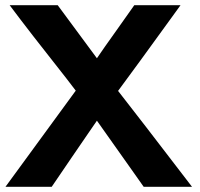

<svg xmlns="http://www.w3.org/2000/svg" viewBox="-20 -715 767 735"><path d="M1 0 270 -368 234 -415Q94 -592 17 -695H201L351 -492Q376 -529 425 -597.5Q474 -666 494 -695H671L637 -648Q501 -460 432 -367L467 -322Q488 -296 715 0H530L494 -51L351 -253L318 -205Q309 -192 257 -116Q205 -40 178 0Z"/></svg>

Font: Coval
Style: Heavy
Weight: 900
Foundry: Context Ltd
Version: Version 001.000